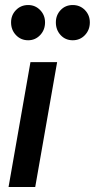

<svg xmlns="http://www.w3.org/2000/svg" viewBox="-20 -743 377 763"><path d="M14 0 101 -496H207L120 0ZM269 -583Q240 -583 221 -603.5Q202 -624 202 -654Q202 -683 221 -703Q240 -723 269 -723Q298 -723 317.5 -703Q337 -683 337 -654Q337 -624 317.5 -603.5Q298 -583 269 -583ZM92 -583Q63 -583 43.5 -603.5Q24 -624 24 -654Q24 -683 43.5 -703Q63 -723 92 -723Q120 -723 139.5 -703Q159 -683 159 -654Q159 -624 139.5 -603.5Q120 -583 92 -583Z"/></svg>

Font: Rethink Sans Medium
Style: Italic
Weight: 500
Italic angle: -10°
Designer: The Rethink Sans project authors (Hans Thiessen). DM Sans designed by Colophon Foundry.
Foundry: Rethink Communications LLC
Version: Version 1.001